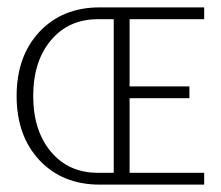

<svg xmlns="http://www.w3.org/2000/svg" viewBox="-20 -500 598 520"><path d="M533 0H250Q149 0 87 -66Q25 -132 25 -240Q25 -348 87 -414Q149 -480 250 -480H533V-448H331V-266H493V-234H331V-32H533ZM288 -32V-448H245Q166 -448 118 -391Q70 -334 70 -240Q70 -146 118 -89Q166 -32 245 -32Z"/></svg>

Font: Glametrix
Style: Light
Weight: 300
Designer: gluk
Foundry: gluk
Version: Version 0.40